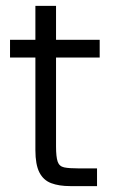

<svg xmlns="http://www.w3.org/2000/svg" viewBox="-20 -631 395 651"><path d="M218 0Q180 0 153.5 -10Q127 -20 113.5 -46.5Q100 -73 100 -122V-436H14V-496H100V-611H170V-496H318V-436H170V-135Q170 -99 175.5 -83Q181 -67 197.5 -63.5Q214 -60 248 -60H309V0Z"/></svg>

Font: Host Grotesk Light
Style: Regular
Weight: 300
Designer: Doukan Karapınar
Foundry: Element Type
Version: Version 1.003